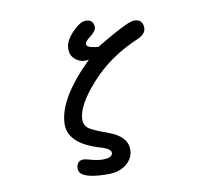

<svg xmlns="http://www.w3.org/2000/svg" viewBox="-91 -830 1182 1074"><g transform="rotate(-10 500.0 -293.5)"><path d="M246.6 -174.8Q246.6 -317.9 442.4 -508.8L422.9 -507.3Q387.7 -507.3 363.3 -531.2Q339.4 -552.2 339.4 -586.9Q339.4 -632.8 384.8 -679.7Q430.2 -727.1 461.9 -727.1Q484.4 -727.1 495.8 -715.6Q507.3 -704.1 507.3 -682.6Q507.3 -662.6 473.1 -635.3H472.7Q441.9 -613.3 441.9 -596.7Q441.9 -591.8 445.8 -587.4Q459 -574.2 508.3 -570.8Q649.9 -656.2 704.6 -675.8Q720.2 -681.2 729.5 -681.2Q753.4 -681.2 766.1 -668.5Q778.8 -655.8 778.8 -630.9Q778.8 -597.2 732.4 -576.2Q565.9 -506.3 457 -384.3Q348.1 -263.7 348.1 -183.6Q348.1 -156.7 367.4 -138.4Q386.7 -120.1 482.4 -85.9Q583.5 -48.8 583.5 25.4Q583.5 73.7 542.5 107.9Q501 140.1 439.5 140.1Q318.4 140.1 286.6 108.4Q274.9 96.7 274.9 81.1Q274.9 51.8 293 40.5Q302.7 34.7 317.4 34.7H317.9L337.4 38.6Q390.6 54.2 421.9 54.2Q469.2 54.2 477.5 33.7Q479 29.3 479 22.9Q479 16.6 472.2 10.3Q458.5 -3.9 418.5 -15.1Q246.6 -66.4 246.6 -174.8Z"/></g></svg>

Font: YuPearl-Medium
Style: Medium
Weight: 500
Designer: Max Yao
Foundry: Max-Everyday
Version: Version 1.011; ttfautohint (v1.8.3)